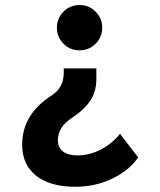

<svg xmlns="http://www.w3.org/2000/svg" viewBox="-20 -547 626 753"><path d="M292 -527.3Q329.1 -527.3 355 -501.2Q380.9 -475.1 380.9 -438.5Q380.9 -401.4 355 -375.5Q329.1 -349.6 292 -349.6Q254.9 -349.6 229 -375.5Q203.1 -401.4 203.1 -438.5Q203.1 -475.1 229 -501.2Q254.9 -527.3 292 -527.3ZM275.4 185.5Q176.3 185.5 121.6 142.1Q66.9 98.6 66.9 20.5Q66.9 -99.1 183.6 -173.3Q230 -203.6 230 -261.2V-278.8H357.9V-237.8Q357.9 -187.5 334.2 -152.1Q310.5 -116.7 261.7 -84.5Q207 -48.8 207 3.4Q207 31.7 227.3 47.1Q247.6 62.5 284.7 62.5Q330.6 62.5 375 39.6Q419.4 16.6 450.7 -22L522 70.3Q486.3 122.1 419.7 153.8Q353 185.5 275.4 185.5Z"/></svg>

Font: Caskaydia Cove
Style: Bold
Weight: 700
Monospace: yes
Designer: Aaron Bell
Foundry: Saja Typeworks
Version: Version 4.300; ttfautohint (v1.8.3)